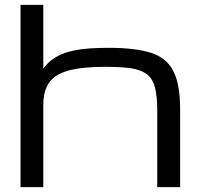

<svg xmlns="http://www.w3.org/2000/svg" viewBox="-20 -770 823 790"><path d="M64.5 -750H158.2V-487.8Q178.7 -516.6 210.4 -535.2Q241.7 -554.7 293.5 -564Q341.3 -573.2 429.7 -573.2Q538.1 -573.2 604 -551.8Q667 -530.8 694.3 -475.1Q721.2 -421.9 721.2 -318.8V0H627V-318.8Q627 -374 617.2 -411.6Q607.9 -446.8 584 -464.8Q560.5 -482.4 518.6 -489.3Q476.6 -495.1 413.1 -495.1Q315.4 -495.1 259.8 -479Q203.6 -462.9 181.2 -428.7Q158.2 -394 158.2 -338.9V0H64.5Z"/></svg>

Font: Michroma+
Style: Regular
Weight: 400
Designer: beogot
Foundry: beogot
Version: Version